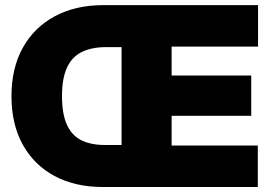

<svg xmlns="http://www.w3.org/2000/svg" viewBox="-20 -748 1087 768"><path d="M391.1 0Q279.8 0 197.8 -44.2Q115.7 -88.4 70.8 -169.9Q25.9 -251.5 25.9 -363.3Q25.9 -475.6 71.3 -557.1Q116.7 -638.7 199.5 -683.1Q282.2 -727.5 394 -727.5H586.4V-559.6H405.8Q346.7 -559.6 307.1 -540Q267.6 -520.5 247.8 -477.3Q228 -434.1 228 -363.3Q228 -293 247.3 -249.8Q266.6 -206.5 304.9 -187.3Q343.3 -168 399.9 -168H583.5V0ZM466.3 0V-727.5H1012.2V-561.5H666.5V-445.8H984.9V-284.7H666.5V-166H1011.2V0Z"/></svg>

Font: Inter 24pt Black
Style: Regular
Weight: 900
Designer: Rasmus Andersson
Foundry: rsms
Version: Version 4.001;git-66647c0bb